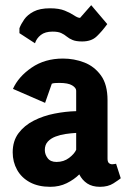

<svg xmlns="http://www.w3.org/2000/svg" viewBox="-20 -717 503 741"><path d="M174 4Q128 4 95.5 -13.5Q63 -31 46 -61.5Q29 -92 29 -129Q29 -173 51.5 -203Q74 -233 110.5 -251.5Q147 -270 190 -278.5Q233 -287 274 -288V-367Q274 -378 258.5 -387.5Q243 -397 209 -397Q201 -397 193 -396.5Q185 -396 180 -394L154 -320L30 -374Q51 -421 102 -456Q153 -491 223 -491Q266 -491 305 -476Q344 -461 369.5 -426Q395 -391 395 -330V-105Q395 -92 400.5 -87.5Q406 -83 413 -83Q418 -83 422.5 -84Q427 -85 428 -85L446 -29Q439 -23 418 -9.5Q397 4 366 4Q336 4 316.5 -9Q297 -22 286 -44Q266 -24 237.5 -10Q209 4 174 4ZM198 -92Q226 -92 246.5 -107.5Q267 -123 274 -139V-204Q255 -203 234 -200Q213 -197 194.5 -190Q176 -183 164.5 -170.5Q153 -158 153 -138Q153 -121 164 -106.5Q175 -92 198 -92ZM115 -550 55 -589V-608Q61 -624 73.5 -642Q86 -660 110 -672.5Q134 -685 173 -685Q208 -685 230 -676Q252 -667 266 -657.5Q280 -648 289 -648L332 -697L394 -624Q372 -594 352 -575.5Q332 -557 297 -557Q274 -557 260.5 -562.5Q247 -568 237.5 -576Q228 -584 216 -589.5Q204 -595 183 -595Q154 -595 137.5 -582Q121 -569 115 -550Z"/></svg>

Font: Kreon Light
Style: Bold
Weight: 700
Version: Version 2.002